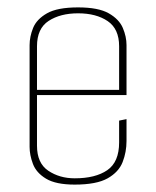

<svg xmlns="http://www.w3.org/2000/svg" viewBox="-20 -495 422 519"><path d="M182 4Q131 4 104.5 -12Q78 -28 69 -52Q60 -76 60 -98V-373Q60 -396 69.5 -419.5Q79 -443 107 -459Q135 -475 191 -475Q246 -475 274 -459Q302 -443 312 -419.5Q322 -396 322 -373V-248H302V-370Q302 -417 271 -438Q240 -459 191 -459Q143 -459 111.5 -438.5Q80 -418 80 -370V-101Q80 -54 110.5 -33.5Q141 -13 182 -13Q238 -13 270 -35Q302 -57 302 -110V-169L322 -173V-114Q322 -84 311.5 -57Q301 -30 271 -13Q241 4 182 4ZM66 -238V-252H322V-238Z"/></svg>

Font: Smooch Sans Thin
Style: Regular
Weight: 100
Designer: Robert E. Leuschke
Foundry: Robert E. Leuschke
Version: Version 1.010